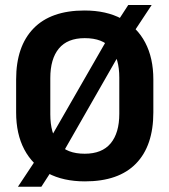

<svg xmlns="http://www.w3.org/2000/svg" viewBox="-20 -694 662 750"><path d="M312 14.5Q227 14.5 167 -17.5Q107 -49.5 75 -110Q43 -170.5 43 -255V-383.5Q43 -513 111 -583Q179 -653 310 -653Q395.5 -653 455.5 -620.5Q515.5 -588 547.2 -527.8Q579 -467.5 579 -383.5V-255Q579 -124.5 511.2 -55Q443.5 14.5 312 14.5ZM50 35.5 135 -92.5 163.5 -131 414 -567 432 -599 481 -674.5H572.5L489.5 -549L462.5 -511L213 -75L198 -52L141.5 35.5ZM311 -93.5Q378.5 -93.5 412.2 -134Q446 -174.5 446 -249.5V-391Q446 -465 414 -505Q382 -545 311 -545Q243.5 -545 210 -504.5Q176.5 -464 176.5 -389V-247.5Q176.5 -172.5 208.8 -133Q241 -93.5 311 -93.5Z"/></svg>

Font: Anek Bangla Medium SemiBold
Style: Regular
Weight: 600
Version: Version 1.003